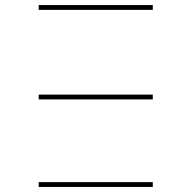

<svg xmlns="http://www.w3.org/2000/svg" viewBox="-20 -739 708 759"><path d="M133 -346H584V-365H133ZM133 -700H584V-719H133ZM133 -19H584V0H133Z"/></svg>

Font: Montserrat-Alt1 Thin
Style: Regular
Weight: 100
Designer: Differentunic
Foundry: Differentunic
Version: Version 7.222